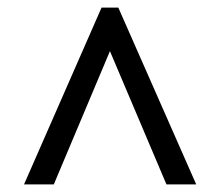

<svg xmlns="http://www.w3.org/2000/svg" viewBox="-20 -734 555 503"><path d="M43 -251 246 -714H290L494 -251H416L268 -600L121 -251Z"/></svg>

Font: Noto Serif SemiCondensed ExtraBold
Style: Italic
Weight: 800
Width: 4
Italic angle: -12°
Designer: Monotype Design Team
Foundry: Monotype Imaging Inc.
Version: Version 2.014; ttfautohint (v1.8.4.7-5d5b)